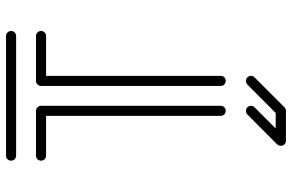

<svg xmlns="http://www.w3.org/2000/svg" viewBox="-182 -570 948 623"><g transform="rotate(-90 291.5 -259.0)"><path d="M485.8 -680.2H97.2Q90.3 -680.2 85.7 -685.1Q81.1 -689.9 81.1 -696.3Q81.1 -703.1 85.7 -708Q90.3 -712.9 97.2 -712.9H485.8Q492.7 -712.9 497.3 -708Q502 -703.1 502 -696.3Q502 -689.9 497.3 -685.1Q492.7 -680.2 485.8 -680.2ZM242.7 0Q236.3 0 231.4 -4.6Q226.6 -9.3 226.6 -16.1V-583H97.2Q90.3 -583 85.7 -587.9Q81.1 -592.8 81.1 -599.1Q81.1 -606 85.7 -610.8Q90.3 -615.7 97.2 -615.7H242.7Q249.5 -615.7 254.4 -610.8Q259.3 -606 259.3 -599.1V-16.1Q259.3 -9.3 254.4 -4.6Q249.5 0 242.7 0ZM340.3 0Q333.5 0 328.6 -4.6Q323.7 -9.3 323.7 -16.1V-599.1Q323.7 -606 328.6 -610.8Q333.5 -615.7 340.3 -615.7H485.8Q492.7 -615.7 497.3 -610.8Q502 -606 502 -599.1Q502 -592.8 497.3 -587.9Q492.7 -583 485.8 -583H356.4V-16.1Q356.4 -9.3 351.6 -4.6Q346.7 0 340.3 0ZM340.3 65.4Q346.7 65.4 351.6 70.3Q356.4 75.2 356.4 82Q356.4 88.4 351.6 93.3L254.4 190.4Q249.5 195.3 242.7 195.3H145.5Q135.7 195.3 130.4 185.1Q129.4 181.6 129.4 178.7Q129.4 172.4 133.8 167L231.4 69.8Q236.3 65.4 243.2 65.4Q249.5 65.4 254.4 70.3Q259.3 75.2 259.3 82Q259.3 88.4 254.4 93.3L185.5 162.1H235.8L328.6 69.8Q333.5 65.4 340.3 65.4Z"/></g></svg>

Font: Neon Sans
Style: Regular
Weight: 400
Designer: GGBot
Version: 0.80